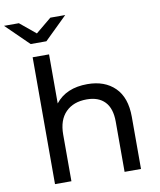

<svg xmlns="http://www.w3.org/2000/svg" viewBox="-140 -1028 921 1106"><g transform="rotate(-10 320.5 -474.5)"><path d="M318 -949 185 -819H93L-40 -949H47L139 -873L231 -949ZM374 -535Q475 -535 534.5 -476.5Q594 -418 594 -305V0H498V-294Q498 -371 461 -410Q424 -449 355 -449Q277 -449 232 -403.5Q187 -358 187 -273V0H91V-742H187V-455Q250 -535 374 -535Z"/></g></svg>

Font: false
Style: Regular
Weight: 500
Designer: Julieta Ulanovsky
Foundry: Julieta Ulanovsky
Version: Version 7.222;hotconv 1.0.109;makeotfexe 2.5.65596